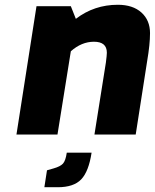

<svg xmlns="http://www.w3.org/2000/svg" viewBox="-20 -564 649 805"><path d="M133 -538H277L298 -485Q375 -544 474 -544Q537 -544 573 -511.5Q609 -479 609 -425Q609 -378 597 -308L549 0H376L424 -302Q428 -333 428 -343Q428 -389 374 -389Q322 -389 277 -349L221 0H49ZM177 150 205 142Q233 134 244 122Q255 110 260 76H364Q352 155 320.5 188Q289 221 222 221H166Z"/></svg>

Font: Exo ExtraBold
Style: Italic
Weight: 800
Italic angle: -9°
Designer: Natanael Gama
Foundry: Natanael Gama
Version: Version 1.500; ttfautohint (v1.6)